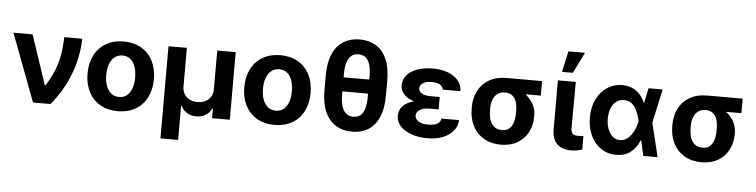

<svg xmlns="http://www.w3.org/2000/svg" viewBox="-52 -1036 5907 1501"><g transform="rotate(5 2901.0 -285.0)"><path d="M21 -530.3H170.9L301.2 -141.9H306.5Q349.2 -210.6 372.5 -269.6Q395.8 -328.6 406.3 -388.7Q416.9 -448.8 420.1 -530.3H560.8Q558.2 -389.4 506.4 -253Q454.6 -116.6 358 0H220.6Z M625.6 -263.2Q625.6 -345.3 657.3 -407Q688.9 -468.8 748 -502.9Q807 -537.1 886.1 -537.1Q965.1 -537.1 1024.2 -502.9Q1083.3 -468.8 1114.7 -407Q1146.2 -345.3 1146.2 -263.2Q1146.2 -182.2 1114.7 -120.2Q1083.3 -58.2 1024.2 -24Q965.1 10.2 886.1 10.2Q807 10.2 748 -24Q688.9 -58.2 657.3 -120.2Q625.6 -182.2 625.6 -263.2ZM999.2 -264.4Q999.2 -311.3 986.5 -348.1Q973.9 -385 948.6 -406Q923.4 -427 887.2 -427Q850.3 -427 824.4 -406Q798.4 -385 785.2 -348.4Q772.1 -311.9 772.1 -264.4Q772.1 -216.9 785.2 -180.2Q798.4 -143.6 824.4 -122.6Q850.3 -101.6 887.2 -101.6Q923.4 -101.6 948.6 -122.6Q973.9 -143.6 986.5 -180.5Q999.2 -217.4 999.2 -264.4Z M1237.5 -530.3H1381.8V-226.1Q1381.8 -194 1396.8 -168.8Q1411.8 -143.5 1439 -129.6Q1466.2 -115.7 1501 -115.7Q1536.5 -115.7 1563.7 -129.6Q1590.8 -143.5 1605.8 -168.8Q1620.8 -194 1620.3 -226.1V-530.3H1765.1V0H1625.8V-75.8H1621.5Q1605.4 -41.4 1573.6 -22.2Q1541.8 -3 1500.9 -3Q1460.4 -3 1428.3 -22.2Q1396.2 -41.4 1380.2 -75.8H1376.3V192.6H1237.5Z M1855.6 -263.2Q1855.6 -345.3 1887.3 -407Q1918.9 -468.8 1978 -502.9Q2037 -537.1 2116 -537.1Q2195.1 -537.1 2254.2 -502.9Q2313.3 -468.8 2344.7 -407Q2376.2 -345.3 2376.2 -263.2Q2376.2 -182.2 2344.7 -120.2Q2313.3 -58.2 2254.2 -24Q2195.1 10.2 2116 10.2Q2037 10.2 1978 -24Q1918.9 -58.2 1887.3 -120.2Q1855.6 -182.2 1855.6 -263.2ZM2229.2 -264.4Q2229.2 -311.3 2216.5 -348.1Q2203.8 -385 2178.6 -406Q2153.4 -427 2117.1 -427Q2080.3 -427 2054.3 -406Q2028.4 -385 2015.2 -348.4Q2002.1 -311.9 2002.1 -264.4Q2002.1 -216.9 2015.2 -180.2Q2028.4 -143.6 2054.3 -122.6Q2080.3 -101.6 2117.1 -101.6Q2153.4 -101.6 2178.6 -122.6Q2203.8 -143.6 2216.5 -180.5Q2229.2 -217.4 2229.2 -264.4Z M2903.3 -297.4H2552.6V-407.6H2903.3ZM2724.4 9.8Q2651.5 9.8 2597 -23.5Q2542.5 -56.8 2512.4 -124.4Q2482.3 -191.9 2482.3 -292.4V-412.1Q2482.3 -512 2512.4 -579.7Q2542.5 -647.4 2596.8 -680.6Q2651.1 -713.8 2723.4 -713.8Q2796.6 -713.8 2850.7 -680.8Q2904.7 -647.9 2934.6 -580.2Q2964.6 -512.5 2964.6 -412.1V-292.4Q2964.6 -191.9 2934.9 -124.4Q2905.2 -56.8 2851.5 -23.5Q2797.8 9.8 2724.4 9.8ZM2723.4 -597.1Q2690.6 -597.1 2668.1 -579.5Q2645.6 -561.8 2634.1 -525.5Q2622.7 -489.3 2622.7 -433.2V-273.9Q2622.7 -216.7 2634.4 -180Q2646.1 -143.3 2668.8 -125.4Q2691.4 -107.4 2724.4 -107.4Q2756.6 -107.4 2778.6 -124.1Q2800.6 -140.7 2812.2 -177.9Q2823.9 -215 2823.9 -273.9V-433.2Q2823.9 -490.9 2811.8 -527.5Q2799.6 -564 2777.4 -580.6Q2755.2 -597.1 2723.4 -597.1Z M3384.3 -278V-222.4H3309.8Q3282.4 -222.4 3260 -215.4Q3237.6 -208.3 3223.6 -193.8Q3209.6 -179.4 3209.6 -158.4Q3209.6 -141.7 3221.5 -127.6Q3233.5 -113.4 3256.1 -105.1Q3278.7 -96.8 3310 -96.8Q3358.8 -96.8 3383.7 -111.1Q3408.6 -125.4 3412.3 -153.2H3550.4Q3548.5 -102.2 3516.3 -65.3Q3484.2 -28.5 3431.9 -9.4Q3379.7 9.8 3317.2 9.8Q3247.9 9.8 3191.7 -9.5Q3135.4 -28.7 3103.2 -63.7Q3070.9 -98.6 3070.9 -144.7Q3070.9 -183.8 3093 -213.7Q3115.1 -243.5 3161.7 -260.8Q3208.4 -278 3279.4 -278ZM3079.6 -384.2Q3080.2 -432.5 3110.5 -467.1Q3140.8 -501.7 3193.8 -519.4Q3246.9 -537.1 3316.3 -537.1Q3379.1 -537.1 3429.7 -518.2Q3480.3 -499.3 3510.1 -463.8Q3539.9 -428.3 3542.3 -379.4H3402.5Q3399.7 -405.5 3375.3 -418.5Q3350.9 -431.4 3309.1 -431.4Q3281.2 -431.4 3260.7 -423.6Q3240.2 -415.8 3229.7 -402.8Q3219.2 -389.8 3218.6 -373.1Q3219.2 -348.8 3243.3 -334.5Q3267.4 -320.2 3309.8 -320.2H3384.3V-257.2H3279.4Q3213.6 -257.2 3168.9 -275.2Q3124.1 -293.1 3102.1 -321.8Q3080.2 -350.4 3079.6 -384.2Z M3890.4 -513.7Q3896.7 -511.6 3903.1 -505.7Q3909.6 -499.7 3916.8 -491.2Q3924.7 -478.6 3933.3 -468.8Q3941.8 -459 3954.9 -449.8Q3968 -440.5 3985 -435.1Q4023.6 -422.4 4057.7 -393.7Q4091.8 -365 4112.6 -325.6Q4133.4 -286.2 4133.4 -242.2V-232.4Q4133.4 -164 4104.8 -108.9Q4076.1 -53.7 4021.9 -22Q3967.6 9.8 3892.3 9.8Q3814.3 9.8 3757.4 -24.1Q3700.5 -58 3670.8 -117.1Q3641.1 -176.2 3641.1 -251V-262.7Q3641.1 -335.1 3670.6 -391.9Q3700.1 -448.8 3756.7 -481.2Q3813.3 -513.7 3890.4 -513.7ZM3892.3 -104.4Q3927.3 -104.4 3948.9 -123.8Q3970.4 -143.2 3979.9 -175.8Q3989.3 -208.5 3989.3 -251V-262.7Q3989.3 -302.7 3979.9 -332.9Q3970.4 -363.1 3948.4 -381.3Q3926.3 -399.5 3890.4 -399.5Q3854.2 -399.5 3830.5 -381.3Q3806.8 -363.1 3796 -332.6Q3785.2 -302.1 3785.2 -262.7V-251Q3785.2 -208.5 3795.7 -175.8Q3806.2 -143.2 3830.1 -123.8Q3854 -104.4 3892.3 -104.4ZM4170.7 -399.5H3890.4V-513.7H4170.7Z M4434 -530.3 4431.9 -164.9Q4432.4 -144.6 4438.7 -132.8Q4445 -121 4457.3 -116.1Q4469.6 -111.3 4488.4 -111.3Q4503.5 -111.3 4522.2 -113.4Q4527.5 -114.2 4530.1 -114.2V-7.4Q4510.1 -1.2 4488.4 2.5Q4466.8 6.3 4443.2 6.3Q4372.2 6.3 4333.2 -31.1Q4294.1 -68.4 4293.6 -147.9V-530.3ZM4355.7 -763.1H4485.8L4404.8 -599.2H4319.5Z M4567.7 -265.6Q4567.7 -344.7 4598.2 -406.5Q4628.6 -468.3 4681.2 -502.7Q4733.8 -537.1 4798.3 -537.1Q4862.6 -537.1 4908.7 -504Q4954.8 -470.9 4977.9 -411.9H5021.2L5057.4 -266.6L5122.4 0H5010L4949.4 -266.6Q4937 -332.4 4906.7 -377Q4876.3 -421.6 4821.4 -421.6Q4787 -421.6 4761.4 -402.2Q4735.8 -382.8 4721.9 -347.4Q4708.1 -311.9 4708.1 -265.9Q4708.1 -220.3 4721.9 -184.3Q4735.6 -148.3 4760.2 -127.6Q4784.9 -107 4816.6 -107Q4851.9 -107 4879.5 -130.9Q4907.1 -154.8 4924.2 -190.3Q4941.3 -225.8 4949.4 -263.7L5004.8 -530.3H5115.6L5057.4 -263.7L5021.2 -121.2H4979.6Q4956.8 -61 4910.6 -25.1Q4864.4 10.7 4796.2 10.7Q4730.2 10.3 4677.9 -24.8Q4625.7 -60 4596.7 -122.8Q4567.7 -185.5 4567.7 -265.6Z M5464.6 -513.7Q5470.9 -511.6 5477.4 -505.7Q5483.8 -499.7 5491 -491.2Q5498.9 -478.6 5507.5 -468.8Q5516.1 -459 5529.1 -449.8Q5542.2 -440.5 5559.2 -435.1Q5597.9 -422.4 5631.9 -393.7Q5666 -365 5686.8 -325.6Q5707.6 -286.2 5707.6 -242.2V-232.4Q5707.6 -164 5679 -108.9Q5650.3 -53.7 5596.1 -22Q5541.8 9.8 5466.5 9.8Q5388.5 9.8 5331.6 -24.1Q5274.7 -58 5245 -117.1Q5215.3 -176.2 5215.3 -251V-262.7Q5215.3 -335.1 5244.8 -391.9Q5274.3 -448.8 5330.9 -481.2Q5387.5 -513.7 5464.6 -513.7ZM5466.5 -104.4Q5501.5 -104.4 5523.1 -123.8Q5544.6 -143.2 5554.1 -175.8Q5563.6 -208.5 5563.6 -251V-262.7Q5563.6 -302.7 5554.1 -332.9Q5544.6 -363.1 5522.6 -381.3Q5500.5 -399.5 5464.6 -399.5Q5428.4 -399.5 5404.7 -381.3Q5381 -363.1 5370.2 -332.6Q5359.4 -302.1 5359.4 -262.7V-251Q5359.4 -208.5 5369.9 -175.8Q5380.4 -143.2 5404.3 -123.8Q5428.3 -104.4 5466.5 -104.4ZM5744.9 -399.5H5464.6V-513.7H5744.9Z"/></g></svg>

Font: Pretendard JP Variable
Style: Regular
Weight: 400
Designer: Base glyphs from Inter by Rasmus Andersson; Hangul glyphs from Noto Sans CJK(Source Han Sans) by Jang Soo-young and Kang
Foundry: Kil Hyung-jin
Version: Version 1.307;Glyphs 3.2 (3192)